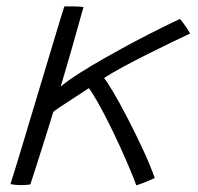

<svg xmlns="http://www.w3.org/2000/svg" viewBox="-20 -559 618 598"><path d="M404.5 18.5Q397 -3 383.2 -35.5Q369.5 -68 352.5 -105.2Q335.5 -142.5 317.5 -178.2Q299.5 -214 283.5 -242.2Q267.5 -270.5 256.5 -284.5Q248 -278.5 231.5 -267.8Q215 -257 196.8 -245.2Q178.5 -233.5 164.2 -223.8Q150 -214 146 -210.5Q139.5 -189 129 -155.2Q118.5 -121.5 107.2 -86.2Q96 -51 87 -23Q78 5 74.5 15.5Q68.5 16.5 60.8 17Q53 17.5 45 17.5Q29 17.5 12.5 14.5Q17 1 29.5 -39.8Q42 -80.5 59 -137.2Q76 -194 94.8 -256.5Q113.5 -319 131 -376.8Q148.5 -434.5 161.5 -478Q174.5 -521.5 180.5 -539Q185.5 -539 193.2 -539Q201 -539 209 -539Q229 -539 240 -537Q226.5 -488.5 207.8 -422.2Q189 -356 169 -289.5Q192.5 -309 230.5 -333Q268.5 -357 313.2 -382.2Q358 -407.5 402 -430.8Q446 -454 482.8 -472.2Q519.5 -490.5 540.5 -500Q547.5 -492.5 558.2 -476.8Q569 -461 572 -454.5Q554.5 -446.5 519.2 -429.5Q484 -412.5 442.5 -391.8Q401 -371 363.5 -350.8Q326 -330.5 304 -316Q313 -305.5 333 -271.8Q353 -238 377.2 -191.2Q401.5 -144.5 424.5 -95Q447.5 -45.5 462 -4.5Q458 -2.5 446.8 2.2Q435.5 7 423.2 11.8Q411 16.5 404.5 18.5Z"/></svg>

Font: Grandstander ExtraLight
Style: Italic
Weight: 200
Italic angle: -15°
Designer: Tyler Finck
Foundry: Etcetera Type Co
Version: Version 1.200; ttfautohint (v1.8.3)